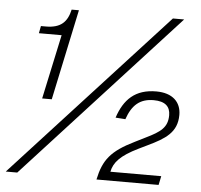

<svg xmlns="http://www.w3.org/2000/svg" viewBox="-51 -763 855 816"><g transform="rotate(5 376.5 -355.0)"><path d="M130 -323H171L253 -710H222C210 -657 183 -629 119 -629H98L92 -598H189ZM3 0H52L702 -710H654ZM390 0H655L663 -38H446C454 -78 481 -109 557 -146L594 -164C667 -199 717 -229 717 -304C717 -359 680 -395 611 -395C521 -395 474 -348 448 -269L490 -266C511 -327 544 -357 603 -357C652 -357 674 -336 674 -299C674 -247 645 -226 583 -196L539 -174C439 -125 408 -85 390 0Z"/></g></svg>

Font: Geist ExtraLight
Style: Italic
Weight: 200
Italic angle: -12°
Designer: Basement.studio, Andrés Briganti, Mateo Zaragoza
Foundry: Basement.studio, Vercel, Andrés Briganti, Guido Ferreyra, Mateo Zaragoza
Version: Version 1.500